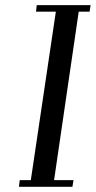

<svg xmlns="http://www.w3.org/2000/svg" viewBox="-20 -722 370 742"><path d="M53.2 0 56.2 -25.9H99.1L195.8 -676.8H119.1L122.1 -702.1H330.1L326.2 -676.8H284.2L189 -25.9H264.2L259.8 0Z"/></svg>

Font: Dehuti Alt
Style: Bold-Italic
Weight: 700
Version: Version 1.2